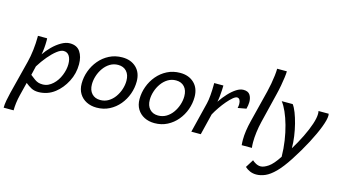

<svg xmlns="http://www.w3.org/2000/svg" viewBox="-104 -1153 3134 1773"><g transform="rotate(15 1463.0 -266.5)"><path d="M105 234.4H9.8Q9.8 204.1 17.1 164.1Q24.4 124 34.2 85.4L114.7 -231.9Q128.9 -287.1 136.5 -352.8Q144 -418.5 144 -474.1V-488.3H231.9Q232.9 -481.9 232.9 -474.6Q232.9 -467.3 232.9 -459Q232.9 -429.7 229.7 -395.5Q226.6 -361.3 220.7 -332Q247.1 -371.6 285.4 -409.9Q323.7 -448.2 366.7 -473.1Q409.7 -498 449.2 -498Q515.6 -498 547.1 -451.4Q578.6 -404.8 578.6 -332Q578.6 -243.7 538.6 -166.5Q498.5 -89.4 437 -41.5Q401.4 -13.7 361.3 -0.7Q321.3 12.2 280.8 12.2Q241.7 12.2 213.4 -2.7Q185.1 -17.6 156.2 -41.5L124.5 85.4Q114.7 124.5 109.9 162.6Q105 200.7 105 234.4ZM198.7 -210.9 178.2 -124.5Q206.1 -101.6 224.9 -88.9Q243.7 -76.2 260.7 -71Q277.8 -65.9 300.3 -65.9Q329.1 -65.9 353.3 -77.1Q377.4 -88.4 397.9 -107.4Q438.5 -145 460.9 -200.9Q483.4 -256.8 483.4 -307.6Q483.4 -356.4 464.8 -385.7Q446.3 -415 410.2 -415Q383.8 -415 347.2 -386.7Q310.5 -358.4 271.5 -312Q232.4 -265.6 198.7 -210.9Z M647.9 -168Q647.9 -229 669.4 -287.8Q690.9 -346.7 730.7 -394Q770.5 -441.4 826.2 -469.7Q881.8 -498 950.2 -498Q1032.2 -498 1083.3 -449.5Q1134.3 -400.9 1134.3 -316.4Q1134.3 -255.4 1113.3 -196.8Q1092.3 -138.2 1053 -91.1Q1013.7 -43.9 959 -15.9Q904.3 12.2 837.4 12.2Q782.7 12.2 740 -9.5Q697.3 -31.2 672.6 -71.5Q647.9 -111.8 647.9 -168ZM930.7 -420.9Q887.7 -420.9 852.8 -399.7Q817.9 -378.4 793 -343.5Q768.1 -308.6 754.6 -267.1Q741.2 -225.6 741.2 -185.5Q741.2 -129.4 771.2 -96.9Q801.3 -64.5 851.6 -64.5Q895 -64.5 929.9 -85.4Q964.8 -106.4 989.5 -141.1Q1014.2 -175.8 1027.6 -217Q1041 -258.3 1041 -298.3Q1041 -355.5 1011.2 -388.2Q981.4 -420.9 930.7 -420.9Z M1201.2 -168Q1201.2 -229 1222.7 -287.8Q1244.1 -346.7 1283.9 -394Q1323.7 -441.4 1379.4 -469.7Q1435.1 -498 1503.4 -498Q1585.4 -498 1636.5 -449.5Q1687.5 -400.9 1687.5 -316.4Q1687.5 -255.4 1666.5 -196.8Q1645.5 -138.2 1606.2 -91.1Q1566.9 -43.9 1512.2 -15.9Q1457.5 12.2 1390.6 12.2Q1335.9 12.2 1293.2 -9.5Q1250.5 -31.2 1225.8 -71.5Q1201.2 -111.8 1201.2 -168ZM1483.9 -420.9Q1440.9 -420.9 1406 -399.7Q1371.1 -378.4 1346.2 -343.5Q1321.3 -308.6 1307.9 -267.1Q1294.4 -225.6 1294.4 -185.5Q1294.4 -129.4 1324.5 -96.9Q1354.5 -64.5 1404.8 -64.5Q1448.2 -64.5 1483.2 -85.4Q1518.1 -106.4 1542.7 -141.1Q1567.4 -175.8 1580.8 -217Q1594.2 -258.3 1594.2 -298.3Q1594.2 -355.5 1564.5 -388.2Q1534.7 -420.9 1483.9 -420.9Z M1831.5 0H1741.2L1813 -290.5Q1820.8 -321.3 1825 -371.8Q1829.1 -422.4 1829.1 -469.2V-488.3H1917Q1917 -471.2 1915.5 -442.9Q1914.1 -414.6 1910.9 -384Q1907.7 -353.5 1902.3 -329.6Q1934.1 -376.5 1969.5 -414.6Q2004.9 -452.6 2040.3 -475.3Q2075.7 -498 2107.4 -498Q2151.9 -498 2169.9 -470.7Q2188 -443.4 2188 -402.8Q2188 -387.7 2185.3 -370.8Q2182.6 -354 2178.2 -336.9L2097.7 -322.3Q2102.5 -342.3 2102.5 -361.3Q2102.5 -383.8 2094 -399.4Q2085.4 -415 2068.4 -415Q2053.2 -415 2029.3 -395Q2005.4 -375 1978 -343Q1950.7 -311 1925.3 -273.9Q1899.9 -236.8 1881.3 -202.6Z M2356.4 -766.6H2449.2Q2449.2 -745.1 2444.3 -708Q2439.5 -670.9 2431.4 -626.7Q2423.3 -582.5 2412.6 -539.6L2342.3 -252.4Q2330.1 -202.1 2323.5 -150.1Q2316.9 -98.1 2316.9 -54.7Q2316.9 -22 2320.3 0H2222.7Q2221.7 -12.7 2220.9 -25.4Q2220.2 -38.1 2220.2 -50.8Q2220.2 -132.8 2247.1 -238.8L2322.8 -540.5Q2332 -577.6 2339.6 -619.4Q2347.2 -661.1 2351.8 -700Q2356.4 -738.8 2356.4 -766.6Z M2474.6 -488.3H2579.6Q2598.1 -463.9 2615.5 -419.4Q2632.8 -375 2647 -319.6Q2661.1 -264.2 2669.4 -205.3Q2677.7 -146.5 2677.7 -92.3Q2720.2 -161.6 2754.6 -231.7Q2789.1 -301.8 2809.1 -362.1Q2829.1 -422.4 2829.1 -461.9Q2829.1 -476.6 2826.2 -488.3H2923.8Q2925.8 -481.9 2925.8 -470.7Q2925.8 -432.6 2898.4 -360.4Q2871.1 -288.1 2822 -194.6Q2772.9 -101.1 2707.5 0Q2648.9 90.3 2599.6 139.6Q2550.3 189 2506.6 208Q2462.9 227.1 2421.4 227.1Q2388.2 227.1 2361.1 215.3Q2334 203.6 2312.5 184.1L2360.4 107.4Q2372.6 119.6 2395 131.8Q2417.5 144 2441.4 144Q2471.2 144 2513.4 115.5Q2555.7 86.9 2606.9 7.8Q2606 -69.3 2594.7 -144.3Q2583.5 -219.2 2564.9 -285.4Q2546.4 -351.6 2523.2 -403.8Q2500 -456.1 2474.6 -488.3Z"/></g></svg>

Font: Andika
Style: Italic
Weight: 400
Italic angle: -14°
Designer: Victor Gaultney, Annie Olsen, Julie Remington, Don Collingsworth, Eric Hays, Becca Hirsbrunner
Foundry: SIL International
Version: Version 6.101